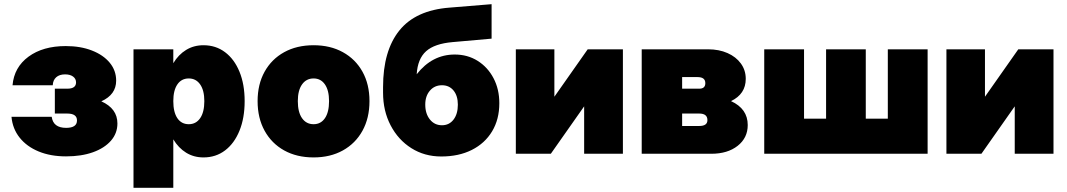

<svg xmlns="http://www.w3.org/2000/svg" viewBox="-20 -736 5108 919"><path d="M465 -251Q542 -216.5 542 -145Q542 -98 511 -62.5Q480 -27 424.8 -7.2Q369.5 12.5 296 12.5Q222 12.5 165 -11Q108 -34.5 74 -77.2Q40 -120 35 -177H227.5Q234.5 -124 296.5 -124Q348.5 -124 348.5 -159.5Q348.5 -192.5 302 -192.5H242.5V-311.5H302Q344 -311.5 344 -341.5Q344 -359 329.8 -369.5Q315.5 -380 291.5 -380Q264.5 -380 249 -366.2Q233.5 -352.5 232.5 -328H40Q47.5 -414 116.5 -464.8Q185.5 -515.5 294.5 -515.5Q365.5 -515.5 420 -494.2Q474.5 -473 505.2 -435.8Q536 -398.5 536 -350Q536 -283 465 -251Z M619 -500H809.5V-433.5Q834 -474.5 870.8 -497Q907.5 -519.5 954 -519.5Q1013 -519.5 1057.2 -486.2Q1101.5 -453 1126.2 -392.8Q1151 -332.5 1151 -252Q1151 -171 1126.2 -110.2Q1101.5 -49.5 1057.2 -16Q1013 17.5 954 17.5Q907.5 17.5 870.8 -5.2Q834 -28 809.5 -69V163H619ZM958 -252Q958 -303.5 938 -332Q918 -360.5 883.5 -360.5Q848.5 -360.5 829 -332Q809.5 -303.5 809.5 -252Q809.5 -199 829 -170.2Q848.5 -141.5 883.5 -141.5Q918 -141.5 938 -170.2Q958 -199 958 -252Z M1213 -252Q1213 -332.5 1246.5 -392.8Q1280 -453 1340.2 -486.2Q1400.5 -519.5 1481 -519.5Q1561 -519.5 1621.2 -486.2Q1681.5 -453 1715 -392.8Q1748.5 -332.5 1748.5 -252Q1748.5 -171 1715 -110.2Q1681.5 -49.5 1621.2 -16Q1561 17.5 1481 17.5Q1400.5 17.5 1340.2 -16Q1280 -49.5 1246.5 -110.2Q1213 -171 1213 -252ZM1555 -252Q1555 -303.5 1535.2 -332Q1515.5 -360.5 1481 -360.5Q1446 -360.5 1425.8 -332Q1405.5 -303.5 1405.5 -252Q1405.5 -199 1425.8 -170.2Q1446 -141.5 1481 -141.5Q1515.5 -141.5 1535.2 -170.2Q1555 -199 1555 -252Z M1813.5 -319Q1813.5 -493 1891.5 -590Q1969.5 -687 2131.5 -699.5L2333 -716V-551L2146.5 -534.5Q2060 -527 2019.5 -490.8Q1979 -454.5 1974.5 -380.5Q2048.5 -475 2156.5 -475Q2218 -475 2266.2 -444.8Q2314.5 -414.5 2342.2 -361.8Q2370 -309 2370 -242Q2370 -165 2335.5 -107.5Q2301 -50 2238.5 -18.5Q2176 13 2092 13Q2012 13 1949 -26.8Q1886 -66.5 1849.8 -135.8Q1813.5 -205 1813.5 -292.5ZM2015.5 -235.5Q2015.5 -191.5 2037.8 -164Q2060 -136.5 2095.5 -136.5Q2130 -136.5 2150.8 -163.5Q2171.5 -190.5 2171.5 -235Q2171.5 -277.5 2150.8 -302.8Q2130 -328 2095.5 -328Q2060 -328 2037.8 -302.2Q2015.5 -276.5 2015.5 -235.5Z M2633.5 -500V-273L2793 -500H2961.5V0H2776V-227L2616.5 0H2449V-500Z M3479 -252Q3559 -215.5 3559 -137.5Q3559 -76 3510.8 -38Q3462.5 0 3384.5 0H3051.5V-500H3369Q3421.5 -500 3462.2 -482Q3503 -464 3526.2 -432Q3549.5 -400 3549.5 -358.5Q3549.5 -286 3479 -252ZM3327 -311.5Q3356 -311.5 3356 -338Q3356 -367 3319 -367H3245V-311.5ZM3327 -133Q3366 -133 3366 -161Q3366 -192.5 3327 -192.5H3245V-133Z M4124 -168H4229.5V-500H4420V0H3638V-500H3828.5V-168H3934V-500H4124Z M4694.5 -500V-273L4854 -500H5022.5V0H4837V-227L4677.5 0H4510V-500Z"/></svg>

Font: Overused Grotesk Black
Style: Regular
Weight: 900
Version: Version 0.004